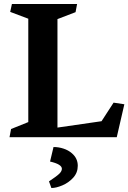

<svg xmlns="http://www.w3.org/2000/svg" viewBox="-20 -696 651 974"><path d="M556.2 -175.3 610.8 -167 572.3 0H28.3L36.1 -41.5L123.5 -76.7V-601.1L31.7 -635.7L40.5 -675.8H371.1L363.3 -634.3L271.5 -599.1V-48.8L495.1 -81.1ZM344.7 81.5Q374.5 106.9 374.5 145Q374.5 180.2 351.3 205.6Q328.1 231 296.4 244.4Q264.6 257.8 240.7 257.8L228.5 224.1Q267.6 198.2 280.8 185.3Q293.9 172.4 293.9 160.2Q293.9 137.2 233.9 123.5L251.5 49.8Q277.8 49.8 302.2 57.9Q326.7 65.9 344.7 81.5Z"/></svg>

Font: Vesper Libre
Style: Bold
Weight: 700
Designer: Robert Keller & Kimya Gandhi
Foundry: Mota Italic
Version: Version 1.058